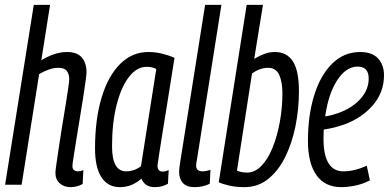

<svg xmlns="http://www.w3.org/2000/svg" viewBox="-20 -760 1600 790"><path d="M278 -77Q278 -55 302 -55Q311 -55 323 -60L320 -3Q297 10 270 10Q243 10 225.5 -6Q208 -22 208 -49Q208 -58 212.5 -88Q217 -118 223 -159.5Q229 -201 236.5 -246Q244 -291 250.5 -331Q257 -371 261 -399Q265 -427 265 -434Q265 -454 255.5 -467.5Q246 -481 219 -481Q201 -481 180 -473.5Q159 -466 141 -455L69 0H1L119 -740H186L150 -512Q176 -528 202.5 -537Q229 -546 256 -546Q298 -546 317 -523Q336 -500 336 -462Q336 -454 332 -425Q328 -396 321.5 -354.5Q315 -313 307.5 -268Q300 -223 293.5 -182Q287 -141 282.5 -112.5Q278 -84 278 -77Z M617 10Q576 10 562 -25Q544 -9 522 0.5Q500 10 473 10Q424 10 397.5 -30.5Q371 -71 371 -149Q371 -269 398 -358.5Q425 -448 474.5 -497Q524 -546 590 -546Q620 -546 648 -539Q676 -532 698 -522Q679 -403 666.5 -324Q654 -245 646 -197Q638 -149 634.5 -124Q631 -99 629.5 -90Q628 -81 628 -79Q628 -54 649 -54Q660 -54 674 -60L671 -4Q648 10 617 10ZM560 -76 623 -476Q607 -485 583 -485Q543 -485 511 -444Q479 -403 460 -329Q441 -255 441 -158Q441 -55 499 -55Q532 -55 560 -76Z M824 -740H891L793 -120Q791 -106 789 -96Q787 -86 787 -78Q787 -68 793 -61.5Q799 -55 814 -55Q827 -55 846 -61L843 -4Q815 10 781 10Q748 10 732.5 -7Q717 -24 717 -53Q717 -60 718 -68.5Q719 -77 720 -84Z M1062 -740 1026 -518Q1048 -531 1068.5 -538.5Q1089 -546 1111 -546Q1161 -546 1185.5 -507Q1210 -468 1210 -385Q1210 -312 1196 -242Q1182 -172 1154 -115Q1126 -58 1084 -24Q1042 10 986 10Q953 10 927 4.5Q901 -1 880 -10L995 -740ZM1083 -481Q1050 -481 1017 -458L955 -58Q973 -50 997 -50Q1029 -50 1056 -78Q1083 -106 1102 -153.5Q1121 -201 1131.5 -259Q1142 -317 1142 -377Q1142 -422 1129 -451.5Q1116 -481 1083 -481Z M1502 -18Q1476 -4 1444.5 3Q1413 10 1384 10Q1317 10 1282 -39.5Q1247 -89 1247 -180Q1247 -284 1272.5 -367Q1298 -450 1346.5 -498Q1395 -546 1462 -546Q1511 -546 1535.5 -519.5Q1560 -493 1560 -450Q1560 -381 1515 -328Q1470 -275 1397 -248Q1355 -233 1312 -227Q1311 -209 1311 -190Q1311 -55 1393 -55Q1415 -55 1438.5 -60.5Q1462 -66 1489 -78ZM1451 -486Q1404 -486 1367.5 -430Q1331 -374 1318 -281Q1351 -286 1385 -300Q1436 -321 1466.5 -357Q1497 -393 1497 -437Q1497 -486 1451 -486Z"/></svg>

Font: Georama Condensed
Style: Italic
Weight: 400
Width: 3
Italic angle: -9°
Designer: Jean-Baptiste Levee
Foundry: Production Type
Version: Version 1.000